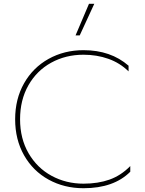

<svg xmlns="http://www.w3.org/2000/svg" viewBox="-20 -979 768 1014"><path d="M450 -959H478L401 -792H379ZM421 15Q319 15 236.5 -30.5Q154 -76 107 -159Q60 -242 60 -349Q60 -456 107 -539Q154 -622 236.5 -668Q319 -714 421 -714Q565 -714 659 -632V-602Q613 -647 552 -668.5Q491 -690 421 -690Q327 -690 250.5 -648Q174 -606 130 -528.5Q86 -451 86 -349Q86 -247 131 -169.5Q176 -92 252.5 -50.5Q329 -9 421 -9Q498 -9 558.5 -30.5Q619 -52 668 -102V-72Q581 15 421 15Z"/></svg>

Font: Prompt Thin
Style: Regular
Weight: 100
Designer: Katatrad Team
Foundry: CadsonDemak
Version: Version 1.030